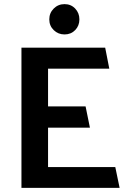

<svg xmlns="http://www.w3.org/2000/svg" viewBox="-20 -911 620 931"><path d="M293 -891Q324 -891 344.5 -869.5Q365 -848 365 -817Q365 -786 344.5 -765Q324 -744 293 -744Q262 -744 240.5 -765Q219 -786 219 -817Q219 -848 240.5 -869.5Q262 -891 293 -891ZM560 0H84V-680H490L510 -578H213V-395H395L416 -292H213V-101H539Z"/></svg>

Font: Palanquin Dark
Style: Regular
Weight: 400
Designer: Pria Ravichandran
Version: Version 1.000